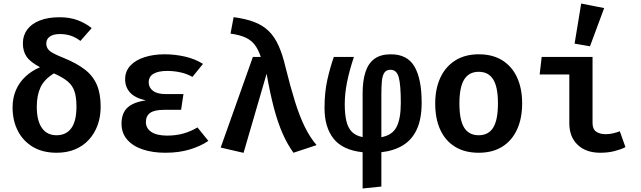

<svg xmlns="http://www.w3.org/2000/svg" viewBox="-20 -853 3640 1091"><path d="M318.5 -755Q377 -755 421.8 -738Q466.5 -721 501 -693.5L437 -620.5Q408 -642 380.2 -650.8Q352.5 -659.5 320.5 -659.5Q282.5 -659.5 262.8 -645Q243 -630.5 243 -606.5Q243 -588.5 251.8 -575.5Q260.5 -562.5 282.5 -550.5Q304.5 -538.5 345 -522.5Q416 -493.5 462 -458Q508 -422.5 530 -371.8Q552 -321 552 -246.5Q552 -190 534.8 -142.2Q517.5 -94.5 485 -59Q452.5 -23.5 406.2 -4.2Q360 15 302 15Q223 15 167 -18.2Q111 -51.5 81.2 -109.8Q51.5 -168 51.5 -242.5Q51.5 -297 70.5 -341Q89.5 -385 124.8 -418Q160 -451 207.5 -471Q152 -500.5 131 -531.2Q110 -562 110 -607Q110 -651.5 134.5 -684.8Q159 -718 205.8 -736.5Q252.5 -755 318.5 -755ZM286.5 -436Q231 -402 210 -356.2Q189 -310.5 189 -246.5Q189 -167.5 218 -126Q247 -84.5 301 -84.5Q356 -84.5 385.2 -124.8Q414.5 -165 414.5 -247Q414.5 -300.5 403.2 -334Q392 -367.5 364 -390.8Q336 -414 286.5 -436Z M1009 -229H913.5Q857.5 -229 833.2 -211.5Q809 -194 809 -159.5Q809 -124 840 -103.2Q871 -82.5 930 -82.5Q981 -82.5 1023.5 -94.8Q1066 -107 1102 -129L1164 -52.5Q1120.5 -22.5 1058.8 -3.8Q997 15 919.5 15Q847.5 15 791.2 -3.8Q735 -22.5 702.8 -59.5Q670.5 -96.5 670.5 -150Q670.5 -210 704.5 -241.5Q738.5 -273 809 -282.5Q747.5 -296 719.2 -327Q691 -358 691 -402.5Q691 -448.5 720.8 -480.2Q750.5 -512 801.5 -528.2Q852.5 -544.5 915.5 -544.5Q973.5 -544.5 1030.8 -531.5Q1088 -518.5 1133.5 -490L1073.5 -416Q1043 -433.5 1005.5 -441.8Q968 -450 930 -450Q880 -450 852.5 -434Q825 -418 825 -385Q825 -355.5 849.2 -337Q873.5 -318.5 920 -318.5H1022.5Z M1417 -529.5H1462Q1448 -571 1428.5 -597.2Q1409 -623.5 1376.5 -639Q1344 -654.5 1290 -662L1307.5 -755.5Q1376 -746.5 1424.5 -728Q1473 -709.5 1506.5 -677Q1540 -644.5 1562.8 -594Q1585.5 -543.5 1602.5 -471Q1630.5 -358 1656.5 -275Q1682.5 -192 1712 -132Q1741.5 -72 1779 -28.5L1647.5 15Q1612 -34.5 1585 -96.2Q1558 -158 1536.2 -240.5Q1514.5 -323 1495 -434L1364 15.5L1234 -14.5Z M2201 -544.5Q2294.5 -544.5 2335.2 -474.8Q2376 -405 2376 -269Q2376 -177.5 2348.5 -118Q2321 -58.5 2269.5 -27.2Q2218 4 2147 12V207L2040.5 218V12Q1927 0 1875.5 -65Q1824 -130 1824 -239.5Q1824 -329.5 1840.5 -401.8Q1857 -474 1877 -529.5H1991Q1965 -451 1952 -386.2Q1939 -321.5 1939 -261Q1939 -205 1948 -166Q1957 -127 1979.2 -104.2Q2001.5 -81.5 2040.5 -74V-322Q2040.5 -393.5 2056.5 -443.2Q2072.5 -493 2107.8 -518.8Q2143 -544.5 2201 -544.5ZM2199 -456.5Q2174.5 -456.5 2163.5 -439.2Q2152.5 -422 2149.8 -390.5Q2147 -359 2147 -316V-73.5Q2208.5 -84.5 2233 -131Q2257.5 -177.5 2257.5 -268.5Q2257.5 -371 2245.8 -413.8Q2234 -456.5 2199 -456.5Z M2700.5 -544.5Q2779.5 -544.5 2834.5 -510Q2889.5 -475.5 2918.2 -412.8Q2947 -350 2947 -266Q2947 -180 2918 -117Q2889 -54 2834 -19.5Q2779 15 2700 15Q2621.5 15 2566.2 -18.8Q2511 -52.5 2482 -115.2Q2453 -178 2453 -265Q2453 -348 2482 -411Q2511 -474 2566.5 -509.2Q2622 -544.5 2700.5 -544.5ZM2700.5 -445Q2645 -445 2617.8 -401.5Q2590.5 -358 2590.5 -265Q2590.5 -171 2617.5 -127.8Q2644.5 -84.5 2700 -84.5Q2755.5 -84.5 2782.5 -127.8Q2809.5 -171 2809.5 -266Q2809.5 -358.5 2782.5 -401.8Q2755.5 -445 2700.5 -445Z M3215 -430H3046.5L3058 -529.5H3347V-153.5Q3347 -119.5 3367.5 -105Q3388 -90.5 3422 -90.5Q3442.5 -90.5 3462.8 -95.2Q3483 -100 3502 -107L3534 -17Q3510.5 -4.5 3473.2 5.2Q3436 15 3391 15Q3310 15 3262.5 -30Q3215 -75 3215 -153ZM3282.5 -833 3413 -807 3332.5 -590 3245 -605Z"/></svg>

Font: Fira Code Light SemiBold
Style: Regular
Weight: 600
Monospace: yes
Version: Version 5.002